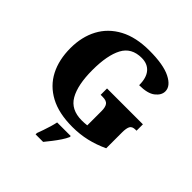

<svg xmlns="http://www.w3.org/2000/svg" viewBox="-244 -900 1298 1298"><g transform="rotate(45 405.0 -251.5)"><path d="M440 10Q310 10 224.5 -36Q139 -82 96.5 -164.5Q54 -247 54 -358Q54 -466 98 -548.5Q142 -631 229 -677.5Q316 -724 444 -724Q578 -724 646.5 -689.5Q715 -655 715 -605Q715 -568 677.5 -538.5Q640 -509 560 -509Q560 -580 529 -616Q498 -652 442 -652Q345 -652 304.5 -575.5Q264 -499 264 -358Q264 -217 307 -141.5Q350 -66 454 -66Q476 -66 504 -69V-206Q504 -243 491 -261Q478 -279 441 -279H422V-340H765V-279H756Q724 -279 714 -260.5Q704 -242 704 -202V-50Q640 -20 575.5 -5Q511 10 440 10ZM300 208Q307 189 316.5 162.5Q326 136 334 108.5Q342 81 346 61H476V71Q467 92 449.5 118.5Q432 145 411 172Q390 199 372 221H300Z"/></g></svg>

Font: Noto Serif Devanagari Black
Style: Regular
Weight: 900
Designer: Universal Thirst, Indian Type Foundry and the Monotype Design Team
Foundry: Monotype Imaging Inc.
Version: Version 2.004; ttfautohint (v1.8.4.7-5d5b)